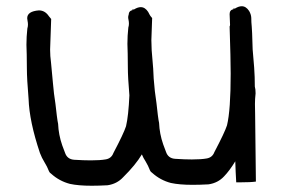

<svg xmlns="http://www.w3.org/2000/svg" viewBox="-20 -573 895 610"><path d="M271.5 17.1Q229 17.1 202.1 11.2Q168.5 2.4 142.6 -21Q137.7 -23.9 135.7 -28.8Q129.9 -43.9 121.3 -57.6Q112.8 -71.3 106.9 -86.9Q73.2 -187 70.8 -258.8Q65.4 -322.8 65.4 -355.5L64.9 -399.9Q64 -415.5 64 -430.7Q64 -456.5 66.9 -482.4Q68.8 -488.8 68.8 -494.6Q68.8 -501 67.6 -506.3Q66.4 -511.7 66.4 -515.1Q66.4 -537.1 103.5 -540Q123 -540 135.3 -521.5Q137.7 -518.1 142.6 -512.7L139.2 -415.5Q139.2 -395 142.1 -374Q145.5 -341.8 148.2 -308.8Q150.9 -275.9 156.2 -242.7Q157.7 -232.9 160.6 -205.1Q163.1 -185.5 164.6 -179.7Q166 -145 177.7 -111.3L186.5 -87.9Q193.4 -66.9 215.8 -65.4Q246.1 -63.5 268.6 -63.5Q298.3 -63.5 316.2 -66.7Q334 -69.8 340.3 -86.9Q373 -148.9 380.4 -171.9Q388.2 -205.1 391.1 -270Q386.2 -327.6 386.2 -358.4L385.7 -402.8Q384.8 -418.5 384.8 -433.6Q384.8 -459.5 387.7 -485.4Q389.6 -491.7 389.6 -497.6Q389.6 -503.9 388.4 -509.3Q387.2 -514.6 387.2 -518.1Q387.2 -522.5 388.7 -525.9Q389.2 -538.6 401.4 -541Q399.4 -541.5 399.4 -542Q399.4 -543 405.8 -543Q417.5 -550.3 427.2 -550.3Q440.9 -550.3 450.7 -535.2Q453.6 -530.3 455.1 -526.9Q456.5 -523.4 463.4 -515.6L460.9 -445.3L461.9 -413.1Q468.3 -341.8 468.3 -323.2Q471.2 -282.7 477.1 -245.6Q478.5 -235.8 481.4 -208Q483.9 -188.5 485.4 -182.6Q486.8 -147.9 498.5 -114.3L507.3 -90.8Q514.2 -69.8 536.6 -68.4Q566.9 -66.4 589.4 -66.4Q619.1 -66.4 637 -69.6Q654.8 -72.8 661.1 -89.8Q693.8 -151.9 701.2 -174.8Q712.9 -223.1 712.9 -338.9Q712.9 -384.8 709.5 -488.8Q710.9 -491.2 710.9 -494.1L709.5 -528.3Q709.5 -541.5 722.2 -543.9Q720.2 -544.4 720.2 -544.9Q720.2 -545.9 726.6 -545.9Q738.3 -553.2 748 -553.2Q761.7 -553.2 771.5 -538.1Q777.8 -527.3 778.3 -516.6Q778.3 -502.4 779.8 -488.3Q780.8 -482.9 782.7 -416Q789.1 -344.7 789.1 -328.4Q789.1 -312 789.6 -297.9Q792 -290.5 792 -276.4Q790 -258.3 790 -242.7L790.5 -213.9Q790.5 -181.6 793 3.9Q776.9 6.3 742.7 6.3H730.5Q728.5 -26.4 727.5 -60.5Q709 -30.3 691.9 -12.7Q672.4 8.3 642.6 12.7Q615.2 14.2 592.3 14.2Q549.8 14.2 522.9 8.3Q489.3 -0.5 463.4 -23.9Q458.5 -26.9 456.5 -31.7Q450.7 -46.9 442.4 -60.5Q435.5 -70.8 430.7 -82.5Q411.1 -49.3 371.1 -9.8Q351.6 11.2 321.8 15.6Q294.4 17.1 271.5 17.1Z"/></svg>

Font: Kurland
Style: Regular
Weight: 400
Designer: GGBot
Version: 0.22